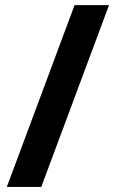

<svg xmlns="http://www.w3.org/2000/svg" viewBox="-20 -734 453 754"><path d="M272.9 -713.9 6.8 0H142.1L408.2 -713.9Z"/></svg>

Font: Samim
Style: Bold
Weight: 700
Foundry: DejaVu fonts team - Redesigned by Saber Rastikerdar
Version: Version 4.0.5